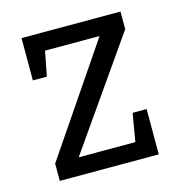

<svg xmlns="http://www.w3.org/2000/svg" viewBox="-79 -551 586 622"><g transform="rotate(-15 214.0 -239.5)"><path d="M47 0V-58L293 -420H110L94 -337H47V-479H379V-420L126 -58H316L332 -152H379V0Z"/></g></svg>

Font: Kreon Light Light
Style: Regular
Weight: 300
Version: Version 2.002